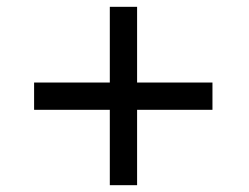

<svg xmlns="http://www.w3.org/2000/svg" viewBox="-20 -606 731 563"><path d="M80 -284V-364H603V-284ZM302 -586H382V-63H302Z"/></svg>

Font: Narnoor
Style: Regular
Weight: 400
Designer: S. Sridhar Murthy
Foundry: SIL International
Version: Version 3.000